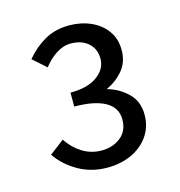

<svg xmlns="http://www.w3.org/2000/svg" viewBox="-77 -961 566 603"><g transform="rotate(-15 205.5 -659.5)"><path d="M201.4 -427.9Q148.9 -427.9 106.9 -452Q64.9 -476.1 39.8 -512.8L87.3 -549.1Q107.3 -519.3 135.4 -501.9Q163.5 -484.6 197.6 -484.6Q233.9 -484.6 259.4 -504.9Q284.8 -525.2 284.8 -562.2Q284.8 -601 249.6 -620.6Q214.4 -640.2 149.2 -640.2V-685.5Q205.9 -685.5 236.9 -708.4Q267.8 -731.2 267.8 -764.3Q267.8 -796.1 246.5 -815.2Q225.1 -834.4 189 -834.4Q164.9 -834.4 141.6 -819.1Q118.3 -803.9 100.7 -780.6L57.8 -818.8Q85.4 -851.8 119.7 -871.2Q154.1 -890.7 199.1 -890.7Q237.5 -890.7 269.3 -876.6Q301.2 -862.5 320.1 -836.3Q339.1 -810.1 339.1 -773.6Q339.1 -734.9 317.4 -708.6Q295.7 -682.3 262 -666.7Q299.7 -656.6 327.9 -629.4Q356.1 -602.2 356.1 -558.7Q356.1 -518.9 335.2 -489.4Q314.4 -459.8 279.3 -443.8Q244.1 -427.9 201.4 -427.9Z"/></g></svg>

Font: Shanggu Sans SC VF
Style: Regular
Weight: 250
Designer: GuiWonder
Version: Version 1.021